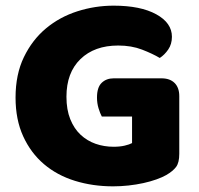

<svg xmlns="http://www.w3.org/2000/svg" viewBox="-20 -643 704 679"><path d="M614 -99Q614 -68 603 -53Q592 -38 568 -24Q554 -16 533 -8.5Q512 -1 487 4.5Q462 10 434.5 13Q407 16 380 16Q308 16 245 -3.5Q182 -23 135.5 -62.5Q89 -102 62 -161Q35 -220 35 -298Q35 -380 64.5 -441Q94 -502 142.5 -542.5Q191 -583 253.5 -603Q316 -623 382 -623Q477 -623 532.5 -592.5Q588 -562 588 -513Q588 -487 575 -468Q562 -449 545 -438Q520 -453 482.5 -467.5Q445 -482 398 -482Q314 -482 264.5 -434Q215 -386 215 -301Q215 -255 228.5 -221.5Q242 -188 265 -166.5Q288 -145 318 -134.5Q348 -124 382 -124Q404 -124 421 -128Q438 -132 447 -137V-231H340Q334 -242 328.5 -260Q323 -278 323 -298Q323 -334 339.5 -350Q356 -366 382 -366H551Q581 -366 597.5 -349.5Q614 -333 614 -303Z"/></svg>

Font: Baloo
Style: Regular
Weight: 400
Designer: Sarang Kulkarni and Ek Type
Foundry: Ek Type
Version: Version 1.443;PS 1.000;hotconv 16.6.51;makeotf.lib2.5.65220;